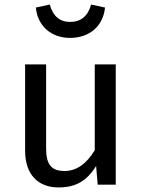

<svg xmlns="http://www.w3.org/2000/svg" viewBox="-20 -809 622 841"><path d="M287 -643C370 -643 432 -693 440 -776L379 -789C365 -738 334 -713 287 -713C242 -713 212 -738 198 -789L137 -776C145 -693 206 -643 287 -643ZM487 -527H395V-151C358 -90 314 -60 263 -60C206 -60 182 -87 182 -159V-527H90V-149C90 -46 145 12 237 12C312 12 361 -17 401 -82L408 0H487Z"/></svg>

Font: Fira Sans
Style: Regular
Weight: 400
Designer: Carrois Corporate & Edenspiekermann AG
Foundry: Carrois Corporate GbR & Edenspiekermann AG
Version: Version 4.203